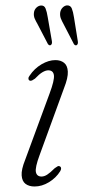

<svg xmlns="http://www.w3.org/2000/svg" viewBox="-20 -686 324 714"><path d="M134.5 -29.5Q117 -29.5 113.5 -46Q110 -62.5 127 -108.5L218 -358Q233.5 -397 232.2 -419.8Q231 -442.5 218.2 -452.5Q205.5 -462.5 186 -462.5Q161 -462.5 134.2 -446.8Q107.5 -431 90 -404.5Q85.5 -399 85.8 -393.8Q86 -388.5 90 -386.5Q94.5 -384.5 99.5 -387Q104.5 -389.5 110 -393.5Q126 -410.5 138 -417.5Q150 -424.5 159.5 -424.5Q178 -424.5 180.5 -406.2Q183 -388 164.5 -338.5L73.5 -91.5Q59 -55.5 60.5 -33.8Q62 -12 75 -2.2Q88 7.5 108.5 7.5Q136 7.5 162.2 -8.5Q188.5 -24.5 204 -49.5Q207.5 -55.5 207.2 -60.2Q207 -65 203 -67Q198.5 -70 193.8 -67.2Q189 -64.5 183.5 -60.5Q166.5 -43.5 155.5 -36.5Q144.5 -29.5 134.5 -29.5ZM157.5 -622 172.9 -533.5Q173.7 -529 173.1 -525.2Q172.5 -521.5 169.7 -519Q166.4 -516.5 163.6 -517.8Q160.8 -519 158.3 -522L119.5 -596.5Q113.4 -607 109.1 -616.8Q104.9 -626.5 106.1 -638Q107.3 -649.5 114.8 -657Q122.3 -664.5 131.6 -665.5Q144.6 -666.5 149.4 -654.5Q154.3 -642.5 157.5 -622ZM255.1 -621.5 269.3 -533Q270.1 -528.5 269.5 -524.8Q268.9 -521 265.7 -518.5Q262.8 -516.5 260 -517.8Q257.2 -519 255.1 -521.5L216.3 -596.5Q210.2 -607.5 206.3 -617.2Q202.5 -627 203.7 -638.5Q205.3 -650 212.6 -657.5Q219.9 -665 228.8 -666Q242.2 -666.5 247 -654.5Q251.9 -642.5 255.1 -621.5Z"/></svg>

Font: Fraunces ExtraLight
Style: Italic
Weight: 250
Italic angle: -16°
Version: Version 1.000;[b76b70a41]